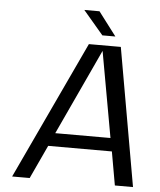

<svg xmlns="http://www.w3.org/2000/svg" viewBox="-58 -920 810 970"><g transform="rotate(5 346.5 -435.0)"><path d="M129 0H40L368 -700H530L653 0H561L531 -170H208ZM518 -237 440 -672 238 -237ZM498 -750H432L330 -870H407Z"/></g></svg>

Font: Fivo Sans Modern
Style: Italic
Weight: 400
Designer: Alexander Slobzheninov
Foundry: Alexander Slobzheninov
Version: 1.0